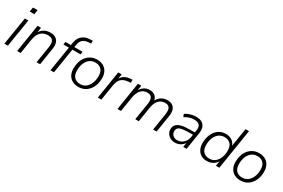

<svg xmlns="http://www.w3.org/2000/svg" viewBox="93 -1804 4280 2908"><g transform="rotate(30 2233.0 -350.0)"><path d="M129 -613 142 -690H223L211 -613ZM41 0 119 -485H180L102 0Z M264 0 341 -485H401L383 -370H372Q397 -428 446.5 -461Q496 -494 565 -494Q619 -494 655.5 -472Q692 -450 707.5 -406Q723 -362 712 -295L665 0H604L651 -295Q659 -344 650.5 -376.5Q642 -409 618 -425Q594 -441 553 -441Q500 -441 461 -419Q422 -397 399 -357.5Q376 -318 367 -264L325 0Z M847 0 917 -436H821L829 -485H934L922 -474L931 -528Q939 -582 964.5 -620.5Q990 -659 1032 -681Q1074 -703 1132 -705L1178 -708L1179 -658L1132 -655Q1090 -652 1061 -637Q1032 -622 1014.5 -594.5Q997 -567 991 -525L983 -477L977 -485H1129L1121 -436H978L908 0Z M1336 8Q1274 8 1228.5 -17Q1183 -42 1158.5 -89.5Q1134 -137 1134 -203Q1134 -262 1150.5 -315Q1167 -368 1199.5 -408Q1232 -448 1278 -471Q1324 -494 1383 -494Q1445 -494 1490.5 -468.5Q1536 -443 1560.5 -395.5Q1585 -348 1585 -283Q1585 -223 1568 -170.5Q1551 -118 1518.5 -77.5Q1486 -37 1440.5 -14.5Q1395 8 1336 8ZM1338 -43Q1398 -43 1439 -76Q1480 -109 1501.5 -164Q1523 -219 1523 -285Q1523 -363 1485 -402.5Q1447 -442 1380 -442Q1321 -442 1279.5 -409Q1238 -376 1217 -321.5Q1196 -267 1196 -200Q1196 -123 1233.5 -83Q1271 -43 1338 -43Z M1675 0 1752 -485H1812L1794 -370H1783Q1802 -422 1845 -455.5Q1888 -489 1958 -494L1995 -497L1997 -444L1953 -440Q1896 -435 1860.5 -413.5Q1825 -392 1806.5 -357Q1788 -322 1780 -274L1737 0Z M2019 0 2096 -485H2156L2137 -368L2127 -369Q2153 -429 2198 -461.5Q2243 -494 2302 -494Q2361 -494 2397.5 -461.5Q2434 -429 2441 -367L2429 -369Q2452 -427 2499.5 -460.5Q2547 -494 2612 -494Q2663 -494 2697.5 -472.5Q2732 -451 2746.5 -407Q2761 -363 2750 -295L2703 0H2642L2689 -299Q2696 -347 2688.5 -378.5Q2681 -410 2659.5 -425.5Q2638 -441 2600 -441Q2556 -441 2521.5 -420Q2487 -399 2464.5 -359Q2442 -319 2433 -264L2391 0H2330L2378 -299Q2385 -347 2377.5 -378.5Q2370 -410 2348.5 -425.5Q2327 -441 2289 -441Q2255 -441 2227.5 -429Q2200 -417 2179 -394Q2158 -371 2143.5 -338Q2129 -305 2122 -264L2080 0Z M3024 8Q2983 8 2947 -10Q2911 -28 2888.5 -60.5Q2866 -93 2866 -136Q2866 -187 2895 -218.5Q2924 -250 2985 -264Q3046 -278 3141 -278H3222L3215 -233H3155Q3070 -233 3021 -224.5Q2972 -216 2951.5 -195Q2931 -174 2931 -139Q2931 -91 2963 -66Q2995 -41 3035 -41Q3074 -41 3108 -58.5Q3142 -76 3166 -109.5Q3190 -143 3198 -191L3217 -313Q3228 -377 3202 -409.5Q3176 -442 3110 -442Q3064 -442 3024 -429.5Q2984 -417 2945 -390L2925 -437Q2949 -454 2980 -467Q3011 -480 3045.5 -487Q3080 -494 3115 -494Q3178 -494 3216.5 -470Q3255 -446 3269.5 -401.5Q3284 -357 3274 -296L3227 0H3169L3186 -113H3196Q3183 -72 3156 -45Q3129 -18 3094.5 -5Q3060 8 3024 8Z M3580 8Q3524 8 3481.5 -17Q3439 -42 3415.5 -88.5Q3392 -135 3392 -199Q3392 -278 3419.5 -345Q3447 -412 3501.5 -453Q3556 -494 3634 -494Q3694 -494 3741 -463.5Q3788 -433 3805 -369H3798L3851 -705H3912L3800 0H3740L3757 -108H3768Q3750 -73 3723 -46.5Q3696 -20 3660 -6Q3624 8 3580 8ZM3596 -43Q3656 -43 3697 -76Q3738 -109 3759.5 -164Q3781 -219 3781 -285Q3781 -363 3743 -402.5Q3705 -442 3638 -442Q3579 -442 3537.5 -409Q3496 -376 3475 -321.5Q3454 -267 3454 -200Q3454 -123 3491.5 -83Q3529 -43 3596 -43Z M4169 8Q4107 8 4061.5 -17Q4016 -42 3991.5 -89.5Q3967 -137 3967 -203Q3967 -262 3983.5 -315Q4000 -368 4032.5 -408Q4065 -448 4111 -471Q4157 -494 4216 -494Q4278 -494 4323.5 -468.5Q4369 -443 4393.5 -395.5Q4418 -348 4418 -283Q4418 -223 4401 -170.5Q4384 -118 4351.5 -77.5Q4319 -37 4273.5 -14.5Q4228 8 4169 8ZM4171 -43Q4231 -43 4272 -76Q4313 -109 4334.5 -164Q4356 -219 4356 -285Q4356 -363 4318 -402.5Q4280 -442 4213 -442Q4154 -442 4112.5 -409Q4071 -376 4050 -321.5Q4029 -267 4029 -200Q4029 -123 4066.5 -83Q4104 -43 4171 -43Z"/></g></svg>

Font: Nunito Sans 12pt ExtraLight 12pt Light
Style: Italic
Weight: 300
Italic angle: -9°
Version: Version 3.101;gftools[0.9.27]